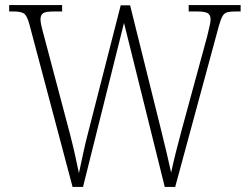

<svg xmlns="http://www.w3.org/2000/svg" viewBox="-20 -734 980 754"><path d="M95 -640Q86 -673 74 -681Q62 -689 31 -689H16V-714H224V-689H194Q158 -689 148.5 -681.5Q139 -674 139 -658Q139 -649 142.5 -633Q146 -617 153 -592L255 -207Q267 -160 274 -128.5Q281 -97 290 -54Q299 -95 306.5 -131Q314 -167 325 -209L454 -713H491L613 -222Q625 -174 634.5 -133.5Q644 -93 652 -56Q659 -89 669.5 -131.5Q680 -174 692 -218L793 -589Q799 -614 803 -631Q807 -648 807 -658Q807 -674 797 -681.5Q787 -689 751 -689H721V-714H925V-689H906Q885 -689 873 -686Q861 -683 854 -671Q847 -659 840 -634L668 0H627L467 -644L306 0H265Z"/></svg>

Font: Noto Serif Khmer SemiCondensed ExtraLight
Style: Regular
Weight: 200
Width: 4
Designer: Danh Hong and the Monotype Design Team
Foundry: Monotype Imaging Inc.
Version: Version 2.004; ttfautohint (v1.8.4.7-5d5b)